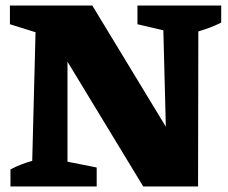

<svg xmlns="http://www.w3.org/2000/svg" viewBox="-20 -677 828 697"><path d="M479 -657H783V-595Q763 -585 743.5 -577.5Q724 -570 700 -563L699 0H500L225 -453V-90L331 -69V0H18V-62Q56 -82 97 -93L109 -560L16 -589V-657H315L582 -217L573 -567L479 -589Z"/></svg>

Font: Piazzolla ExtraBold
Style: Regular
Weight: 800
Designer: Juan Pablo del Peral
Foundry: Huerta Tipografica
Version: Version 1.330